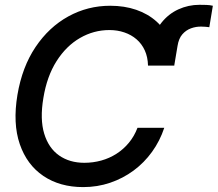

<svg xmlns="http://www.w3.org/2000/svg" viewBox="-20 -761 897 791"><path d="M697.8 -490.7H592.3L607.4 -578.1Q616.2 -630.9 645 -667.2Q673.8 -703.6 714.8 -722.4Q755.9 -741.2 801.8 -741.2Q816.4 -741.2 830.6 -740.7Q844.7 -740.2 856.9 -737.3L842.3 -648.9Q836.4 -649.9 827.4 -650.6Q818.4 -651.4 809.6 -651.4Q787.6 -651.9 766.8 -644.3Q746.1 -636.7 731.2 -619.6Q716.3 -602.5 711.4 -571.8ZM322.8 9.8Q226.6 9.8 158.7 -36.1Q90.8 -82 61.5 -167.2Q32.2 -252.4 51.8 -370.1Q71.3 -485.4 126.5 -567.4Q181.6 -649.4 261.5 -693.4Q341.3 -737.3 434.1 -737.3Q492.7 -737.3 541 -720.7Q589.4 -704.1 624.8 -672.4Q660.2 -640.6 679.2 -594.7Q698.2 -548.8 698.2 -490.7H589.8Q588.9 -526.4 576.4 -553.5Q564 -580.6 542.5 -599.1Q521 -617.7 492.4 -627.4Q463.9 -637.2 430.7 -637.2Q366.2 -637.2 309.6 -604.5Q252.9 -571.8 213.1 -509.3Q173.3 -446.8 158.7 -357.4Q144 -270 162.1 -210.4Q180.2 -150.9 223.4 -120.6Q266.6 -90.3 327.6 -90.3Q363.3 -90.3 397 -99.6Q430.7 -108.9 459.7 -127.4Q488.8 -146 511 -172.9Q533.2 -199.7 546.4 -234.4H656.7Q638.7 -180.2 606.4 -135.5Q574.2 -90.8 530.3 -58.3Q486.3 -25.9 433.8 -8.1Q381.3 9.8 322.8 9.8Z"/></svg>

Font: Inter Tight Medium
Style: Italic
Weight: 500
Italic angle: -9.39999°
Designer: Rasmus Andersson
Foundry: rsms
Version: Version 3.004